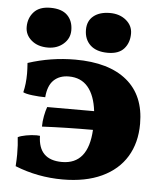

<svg xmlns="http://www.w3.org/2000/svg" viewBox="-52 -765 714 819"><g transform="rotate(5 305.0 -355.5)"><path d="M555 -258Q555 -177 519 -117.5Q483 -58 413.5 -25.5Q344 7 246 7Q139 7 42 -32Q44 -62 44 -83Q44 -124 40 -156Q51 -162 74.5 -166.5Q98 -171 120 -171L134 -170Q136 -67 237 -67Q349 -67 357 -215Q240 -215 139 -210Q139 -232 143.5 -255.5Q148 -279 154 -295H355Q347 -362 317 -397.5Q287 -433 235 -433Q195 -433 170.5 -409.5Q146 -386 142 -336Q116 -336 87 -339.5Q58 -343 47 -349Q56 -385 56 -430Q56 -447 54 -475Q152 -507 256 -507Q400 -507 477.5 -443Q555 -379 555 -258ZM37 -628Q37 -666 60.5 -692Q84 -718 131 -718Q180 -718 204 -694Q228 -670 228 -630Q228 -595 201 -571.5Q174 -548 134 -548Q91 -548 64 -571Q37 -594 37 -628ZM290 -638Q290 -676 316 -697Q342 -718 386 -718Q428 -718 455.5 -695Q483 -672 483 -638Q483 -599 460.5 -573.5Q438 -548 391 -548Q342 -548 316 -572.5Q290 -597 290 -638Z"/></g></svg>

Font: Vollkorn SC Black
Style: Regular
Weight: 900
Designer: Friedrich Althausen
Foundry: Friedrich Althausen
Version: Version 4.015